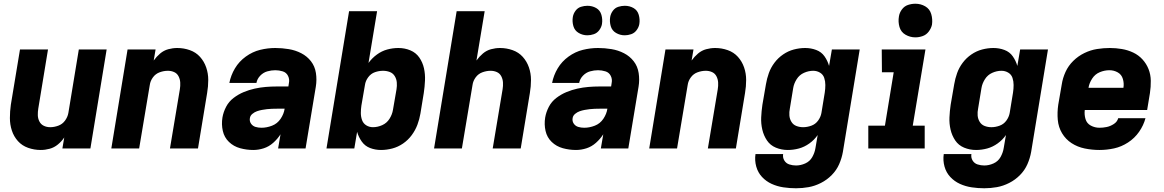

<svg xmlns="http://www.w3.org/2000/svg" viewBox="-20 -795 6232 1028"><path d="M198 8Q222 8 246 1.5Q270 -5 290 -21.5Q310 -38 324 -59L314 0H464L551 -530H402L346 -190Q342 -168 328 -149Q314 -130 292 -122Q270 -114 249 -114Q230 -114 214.5 -121.5Q199 -129 191 -144.5Q183 -160 182.5 -178Q182 -196 185 -214L237 -530H87L38 -234Q33 -198 33 -163Q33 -128 43.5 -96Q54 -64 76 -39.5Q98 -15 130.5 -3.5Q163 8 198 8Z M576 0H725L782 -340Q785 -362 799 -381Q813 -400 835 -408Q857 -416 879 -416Q897 -416 912.5 -409Q928 -402 936 -386.5Q944 -371 945 -353Q946 -335 943 -317L890 0H1040L1089 -297Q1095 -332 1095 -367Q1095 -402 1084 -434Q1073 -466 1051 -490.5Q1029 -515 996.5 -526.5Q964 -538 929 -538Q905 -538 881 -531.5Q857 -525 837.5 -508.5Q818 -492 803 -471L813 -530H663Z M1336 8Q1364 8 1392 -1Q1420 -10 1443 -30.5Q1466 -51 1482 -76L1469 0H1616L1671 -331Q1677 -368 1671.5 -404Q1666 -440 1645 -467Q1624 -494 1593 -510Q1562 -526 1526 -532Q1490 -538 1454 -538Q1413 -538 1372.5 -528Q1332 -518 1296 -492Q1260 -466 1238 -429Q1216 -392 1208 -351H1353Q1357 -373 1373.5 -390Q1390 -407 1411.5 -413Q1433 -419 1454 -419Q1474 -419 1493.5 -413Q1513 -407 1522 -389Q1531 -371 1527 -351L1524 -332H1462Q1432 -332 1402.5 -329.5Q1373 -327 1343.5 -320.5Q1314 -314 1285 -302Q1256 -290 1230.5 -270.5Q1205 -251 1190.5 -223Q1176 -195 1171 -166Q1165 -129 1173 -94Q1181 -59 1206 -35Q1231 -11 1265.5 -1.5Q1300 8 1336 8ZM1380 -111Q1363 -111 1348 -115.5Q1333 -120 1324 -133Q1315 -146 1318 -163Q1320 -176 1331.5 -185.5Q1343 -195 1356 -199.5Q1369 -204 1382.5 -206.5Q1396 -209 1409 -210.5Q1422 -212 1435.5 -212.5Q1449 -213 1462 -213H1504Q1500 -185 1482.5 -159Q1465 -133 1436.5 -122Q1408 -111 1380 -111Z M2020 8Q2050 8 2080.5 0Q2111 -8 2138 -26.5Q2165 -45 2184.5 -71.5Q2204 -98 2215 -127.5Q2226 -157 2231 -187L2249 -297Q2254 -330 2255.5 -364Q2257 -398 2250 -429.5Q2243 -461 2225 -487Q2207 -513 2177 -525.5Q2147 -538 2113 -538Q2083 -538 2053.5 -530Q2024 -522 1998 -503Q1972 -484 1953 -458L1999 -735H1849L1728 0H1877L1892 -89Q1900 -61 1917 -37Q1934 -13 1961.5 -2.5Q1989 8 2020 8ZM1977 -114Q1957 -114 1941 -124Q1925 -134 1918.5 -152Q1912 -170 1912 -190Q1912 -210 1915 -230L1934 -340Q1937 -362 1951.5 -381.5Q1966 -401 1987.5 -408.5Q2009 -416 2031 -416Q2050 -416 2067 -409.5Q2084 -403 2093.5 -387.5Q2103 -372 2104.5 -353.5Q2106 -335 2103 -317L2084 -207Q2080 -182 2065.5 -159Q2051 -136 2026.5 -125Q2002 -114 1977 -114Z M2304 0H2453L2510 -340Q2513 -362 2527 -381Q2541 -400 2563 -408Q2585 -416 2607 -416Q2625 -416 2640.5 -409Q2656 -402 2664 -386.5Q2672 -371 2673 -353Q2674 -335 2671 -317L2618 0H2768L2817 -297Q2823 -332 2823 -367Q2823 -402 2812 -434Q2801 -466 2779 -490.5Q2757 -515 2724.5 -526.5Q2692 -538 2657 -538Q2633 -538 2609 -531.5Q2585 -525 2565.5 -508.5Q2546 -492 2531 -471L2575 -735H2425Z M3064 8Q3092 8 3120 -1Q3148 -10 3171 -30.5Q3194 -51 3210 -76L3197 0H3344L3399 -331Q3405 -368 3399.5 -404Q3394 -440 3373 -467Q3352 -494 3321 -510Q3290 -526 3254 -532Q3218 -538 3182 -538Q3141 -538 3100.5 -528Q3060 -518 3024 -492Q2988 -466 2966 -429Q2944 -392 2936 -351H3081Q3085 -373 3101.5 -390Q3118 -407 3139.5 -413Q3161 -419 3182 -419Q3202 -419 3221.5 -413Q3241 -407 3250 -389Q3259 -371 3255 -351L3252 -332H3190Q3160 -332 3130.5 -329.5Q3101 -327 3071.5 -320.5Q3042 -314 3013 -302Q2984 -290 2958.5 -270.5Q2933 -251 2918.5 -223Q2904 -195 2899 -166Q2893 -129 2901 -94Q2909 -59 2934 -35Q2959 -11 2993.5 -1.5Q3028 8 3064 8ZM3108 -111Q3091 -111 3076 -115.5Q3061 -120 3052 -133Q3043 -146 3046 -163Q3048 -176 3059.5 -185.5Q3071 -195 3084 -199.5Q3097 -204 3110.5 -206.5Q3124 -209 3137 -210.5Q3150 -212 3163.5 -212.5Q3177 -213 3190 -213H3232Q3228 -185 3210.5 -159Q3193 -133 3164.5 -122Q3136 -111 3108 -111ZM3325 -606Q3342 -606 3359.5 -612Q3377 -618 3388.5 -633.5Q3400 -649 3403 -666Q3407 -691 3400 -715.5Q3393 -740 3372 -752Q3351 -764 3325 -764Q3308 -764 3290.5 -758.5Q3273 -753 3261.5 -737.5Q3250 -722 3247 -704Q3243 -679 3250 -655Q3257 -631 3278.5 -618.5Q3300 -606 3325 -606ZM3125 -606Q3142 -606 3159.5 -612Q3177 -618 3188.5 -633.5Q3200 -649 3203 -666Q3207 -691 3200 -715.5Q3193 -740 3172 -752Q3151 -764 3125 -764Q3108 -764 3090.5 -758.5Q3073 -753 3061.5 -737.5Q3050 -722 3047 -704Q3043 -679 3050 -655Q3057 -631 3078.5 -618.5Q3100 -606 3125 -606Z M3456 0H3605L3662 -340Q3665 -362 3679 -381Q3693 -400 3715 -408Q3737 -416 3759 -416Q3777 -416 3792.5 -409Q3808 -402 3816 -386.5Q3824 -371 3825 -353Q3826 -335 3823 -317L3770 0H3920L3969 -297Q3975 -332 3975 -367Q3975 -402 3964 -434Q3953 -466 3931 -490.5Q3909 -515 3876.5 -526.5Q3844 -538 3809 -538Q3785 -538 3761 -531.5Q3737 -525 3717.5 -508.5Q3698 -492 3683 -471L3693 -530H3543Z M4242 213Q4276 213 4309.5 207Q4343 201 4375.5 184.5Q4408 168 4433.5 142Q4459 116 4473 84Q4487 52 4493 18L4583 -530H4434L4419 -442Q4411 -470 4394.5 -493.5Q4378 -517 4350 -527.5Q4322 -538 4291 -538Q4261 -538 4230.5 -530Q4200 -522 4173 -503.5Q4146 -485 4126.5 -459Q4107 -433 4096.5 -403.5Q4086 -374 4081 -344L4062 -234Q4057 -200 4055.5 -166.5Q4054 -133 4061.5 -101Q4069 -69 4086.5 -43Q4104 -17 4134 -4.5Q4164 8 4198 8Q4228 8 4257.5 0Q4287 -8 4313.5 -27Q4340 -46 4358 -72L4346 -2Q4342 23 4329 46Q4316 69 4291.5 80Q4267 91 4242 91Q4224 91 4206.5 85.5Q4189 80 4179.5 64.5Q4170 49 4173 30H4025Q4020 64 4029 96.5Q4038 129 4060 152.5Q4082 176 4111.5 189.5Q4141 203 4174.5 208Q4208 213 4242 213ZM4280 -114Q4261 -114 4244 -120.5Q4227 -127 4217.5 -142.5Q4208 -158 4206.5 -176.5Q4205 -195 4209 -214L4227 -324Q4231 -348 4245.5 -371Q4260 -394 4284.5 -405Q4309 -416 4334 -416Q4354 -416 4370.5 -406Q4387 -396 4393 -378Q4399 -360 4399 -340Q4399 -320 4396 -300L4378 -190Q4374 -168 4360 -149Q4346 -130 4324 -122Q4302 -114 4280 -114Z M4629 0H4931V-122H4867L4935 -530H4701L4702 -408H4765L4718 -122H4629ZM4881 -595Q4901 -595 4920.5 -602Q4940 -609 4953 -626.5Q4966 -644 4970 -663Q4974 -692 4966 -719.5Q4958 -747 4934 -761Q4910 -775 4881 -775Q4861 -775 4841.5 -768.5Q4822 -762 4809 -744.5Q4796 -727 4793 -707Q4788 -678 4796 -650.5Q4804 -623 4828.5 -609Q4853 -595 4881 -595Z M5250 213Q5284 213 5317.5 207Q5351 201 5383.5 184.5Q5416 168 5441.5 142Q5467 116 5481 84Q5495 52 5501 18L5591 -530H5442L5427 -442Q5419 -470 5402.5 -493.5Q5386 -517 5358 -527.5Q5330 -538 5299 -538Q5269 -538 5238.5 -530Q5208 -522 5181 -503.5Q5154 -485 5134.5 -459Q5115 -433 5104.5 -403.5Q5094 -374 5089 -344L5070 -234Q5065 -200 5063.5 -166.5Q5062 -133 5069.5 -101Q5077 -69 5094.5 -43Q5112 -17 5142 -4.5Q5172 8 5206 8Q5236 8 5265.5 0Q5295 -8 5321.5 -27Q5348 -46 5366 -72L5354 -2Q5350 23 5337 46Q5324 69 5299.5 80Q5275 91 5250 91Q5232 91 5214.5 85.5Q5197 80 5187.5 64.5Q5178 49 5181 30H5033Q5028 64 5037 96.5Q5046 129 5068 152.5Q5090 176 5119.5 189.5Q5149 203 5182.5 208Q5216 213 5250 213ZM5288 -114Q5269 -114 5252 -120.5Q5235 -127 5225.5 -142.5Q5216 -158 5214.5 -176.5Q5213 -195 5217 -214L5235 -324Q5239 -348 5253.5 -371Q5268 -394 5292.5 -405Q5317 -416 5342 -416Q5362 -416 5378.5 -406Q5395 -396 5401 -378Q5407 -360 5407 -340Q5407 -320 5404 -300L5386 -190Q5382 -168 5368 -149Q5354 -130 5332 -122Q5310 -114 5288 -114Z M5867 8Q5906 8 5945 -0.5Q5984 -9 6019.5 -32Q6055 -55 6079 -89.5Q6103 -124 6113 -162H5967Q5962 -143 5943.5 -131Q5925 -119 5905.5 -115Q5886 -111 5867 -111Q5842 -111 5820.5 -122.5Q5799 -134 5792 -157.5Q5785 -181 5788 -206H6122L6137 -297Q6142 -330 6141.5 -363Q6141 -396 6129.5 -425Q6118 -454 6097 -477Q6076 -500 6047.5 -513.5Q6019 -527 5987 -532.5Q5955 -538 5922 -538Q5888 -538 5853.5 -532.5Q5819 -527 5786 -511Q5753 -495 5726.5 -469Q5700 -443 5685 -410Q5670 -377 5665 -344L5646 -234Q5640 -193 5643.5 -153.5Q5647 -114 5666.5 -81.5Q5686 -49 5717.5 -28.5Q5749 -8 5788 0Q5827 8 5867 8ZM5808 -325Q5812 -350 5827.5 -374Q5843 -398 5868.5 -408.5Q5894 -419 5920 -419Q5944 -419 5964.5 -407.5Q5985 -396 5992 -372.5Q5999 -349 5995 -325Z"/></svg>

Font: Iosevka Sparkle Heavy Oblique
Style: Regular
Weight: 900
Italic angle: -9°
Designer: Belleve Invis
Foundry: Belleve Invis
Version: Version 4.5.0; ttfautohint (v1.8.3)